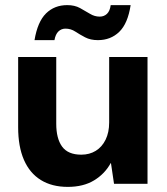

<svg xmlns="http://www.w3.org/2000/svg" viewBox="-20 -719 655 751"><path d="M245 12Q183 12 139.5 -15Q96 -42 73.5 -94Q51 -146 51 -221V-496H200V-235Q200 -177 223 -145.5Q246 -114 298 -114Q330 -114 354.5 -129Q379 -144 393 -172.5Q407 -201 407 -240V-496H557V0H426L414 -81H413Q390 -39 348 -13.5Q306 12 245 12ZM363 -562Q334 -562 313 -573Q292 -584 274.5 -595.5Q257 -607 236 -607Q220 -607 208.5 -596Q197 -585 193 -562H115Q127 -634 160 -666.5Q193 -699 243 -699Q272 -699 293 -687.5Q314 -676 332 -665Q350 -654 370 -654Q387 -654 398.5 -665Q410 -676 413 -699H491Q480 -627 446.5 -594.5Q413 -562 363 -562Z"/></svg>

Font: DM Sans 28pt Black
Style: Regular
Weight: 900
Version: Version 4.004;gftools[0.9.30]